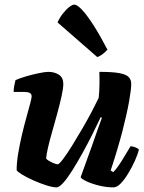

<svg xmlns="http://www.w3.org/2000/svg" viewBox="-20 -811 622 831"><path d="M225 0Q208 0 180 -9Q152 -18 123 -31Q94 -44 74 -56.5Q54 -69 52 -75Q52 -106 58.5 -145.5Q65 -185 74.5 -225.5Q84 -266 94 -302Q104 -338 110.5 -362.5Q117 -387 117 -393Q117 -405 108.5 -409Q100 -413 86 -413H39Q39 -427 42 -441.5Q45 -456 47 -464Q61 -471 89.5 -479.5Q118 -488 146.5 -494Q175 -500 189 -500Q216 -500 235 -487.5Q254 -475 254 -448Q254 -429 246.5 -395Q239 -361 228 -320.5Q217 -280 205.5 -240Q194 -200 187 -169Q180 -138 180 -124Q189 -115 205.5 -107.5Q222 -100 230 -100Q236 -100 253 -122.5Q270 -145 292 -180.5Q314 -216 337 -255.5Q360 -295 378.5 -330.5Q397 -366 407 -387Q410 -412 410.5 -444Q411 -476 410 -500Q467 -500 496.5 -494.5Q526 -489 537 -477.5Q548 -466 548 -448Q548 -425 539 -373.5Q530 -322 510.5 -246Q491 -170 459 -73L470 -66Q481 -76 494.5 -96Q508 -116 521.5 -139Q535 -162 545 -178Q554 -178 566.5 -173Q579 -168 581 -163Q576 -142 563.5 -114.5Q551 -87 535 -60.5Q519 -34 502.5 -17Q486 0 471 0Q440 0 408 -8Q376 -16 354 -26.5Q332 -37 329 -44L377 -177Q390 -215 402 -248.5Q414 -282 421 -301L416 -304Q400 -270 379.5 -229Q359 -188 336.5 -147.5Q314 -107 293 -73.5Q272 -40 254 -20Q236 0 225 0ZM401 -564 229 -714Q238 -734 251.5 -751.5Q265 -769 279 -780Q293 -791 301 -791Q315 -791 337.5 -766Q360 -741 387.5 -697.5Q415 -654 445 -596Q439 -589 427 -579Q415 -569 401 -564Z"/></svg>

Font: Texturina 12pt Black
Style: Italic
Weight: 900
Italic angle: -11°
Designer: Guillermo Torres Carreño
Foundry: Omnibus-Type
Version: Version 1.002